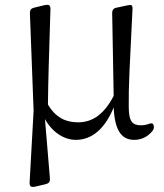

<svg xmlns="http://www.w3.org/2000/svg" viewBox="-20 -548 665 777"><path d="M116 -100 100 187C99 197 101 203 104 206C107 209 114 209 124 207L166 197C178 194 183 187 182 174L162 -66C192 -12 240 18 287 18C353 18 405 -28 440 -113C444 -22 471 18 523 18C555 18 579 4 597 -18C604 -27 604 -35 601 -43C598 -51 590 -50 578 -45C571 -43 562 -41 551 -41C516 -41 501 -55 501 -118C500 -196 505 -285 516 -507C517 -518 516 -523 513 -526C510 -529 504 -528 494 -526L452 -517C440 -515 434 -508 434 -495L440 -160C402 -87 356 -53 296 -53C247 -53 206 -71 174 -125C175 -219 178 -315 184 -506C185 -517 183 -523 180 -526C177 -529 170 -529 160 -527L118 -517C106 -514 101 -508 101 -495Z"/></svg>

Font: 寒蝉锦书宋
Style: Regular
Weight: 400
Designer: 寒蝉锦书宋{Warren} 思源宋体{Ryoko NISHIZUKA 西塚涼子 (kana & ideographs); Frank Grießhammer (Latin, Greek & Cyrillic); Wenlong ZHANG 
Foundry: Adobe & ChillType
Version: Version 2.000;Glyphs 3.1.1 (3135)